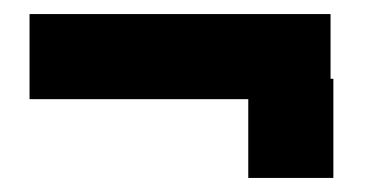

<svg xmlns="http://www.w3.org/2000/svg" viewBox="-20 -381 521 273"><path d="M450 -269V-361H22V-240H333V-128H454V-269Z"/></svg>

Font: Arthouse Owned
Style: Bold
Weight: 700
Designer: Jeremy Tribby
Foundry: Tribby Type
Version: Version 1.000;PS 001.000;hotconv 1.0.88;makeotf.lib2.5.64775